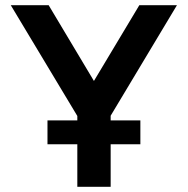

<svg xmlns="http://www.w3.org/2000/svg" viewBox="-20 -720 724 740"><path d="M163 -164V-256H278V-273L21.5 -700H167.5L342 -408L517 -700H662L406.5 -274V-256H521V-164H406.5V0H278V-164Z"/></svg>

Font: Overpass
Style: Bold
Weight: 700
Designer: Delve Withrington, Dave Bailey, Thomas Jockin
Foundry: Delve Fonts LLC
Version: Version 4.000; ttfautohint (v1.8.3)